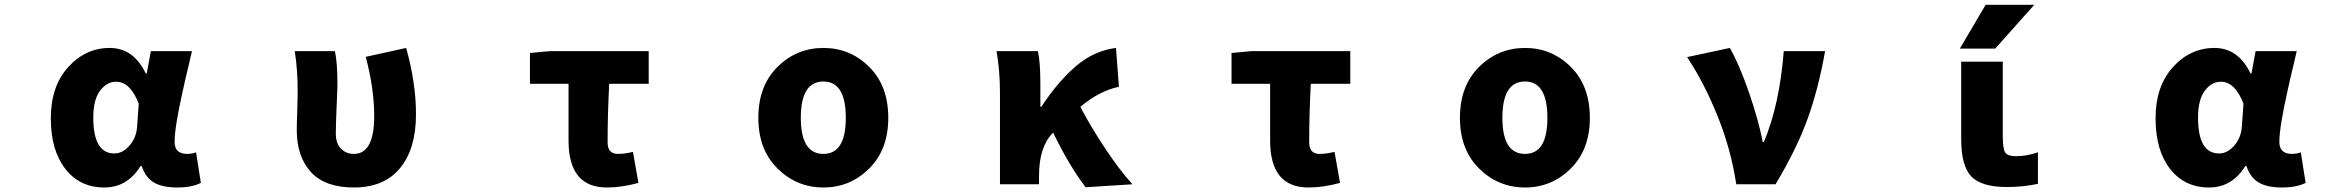

<svg xmlns="http://www.w3.org/2000/svg" viewBox="-20 -788 10040 821"><path d="M425.8 13.7Q321.3 13.7 259.3 -65.9Q197.3 -145.5 197.3 -282.2Q197.3 -418.9 271.5 -501Q345.7 -583 449.2 -583Q550.8 -583 603.5 -473.6H607.4L625 -569.3H800.8Q797.9 -554.7 787.6 -512.2Q777.3 -469.7 772.5 -448.7Q767.6 -427.7 759.3 -389.2Q751 -350.6 746.1 -326.7Q741.2 -302.7 736.3 -272.9Q731.4 -243.2 729 -220.7Q726.6 -198.2 726.6 -180.7Q726.6 -129.9 781.2 -129.9Q800.8 -129.9 818.4 -136.7L838.9 -5.9Q799.8 13.7 737.3 13.7Q674.8 13.7 638.7 -7.3Q602.5 -28.3 585.9 -78.1H581.1Q524.4 13.7 425.8 13.7ZM468.8 -131.8Q504.9 -131.8 534.2 -166Q563.5 -200.2 566.4 -248L573.2 -344.7Q537.1 -438.5 476.6 -438.5Q436.5 -438.5 407.7 -399.9Q378.9 -361.3 378.9 -285.2Q378.9 -131.8 468.8 -131.8Z M1493.2 13.7Q1369.1 13.7 1309.1 -52.7Q1249 -119.1 1249 -231.4Q1249 -257.8 1251 -311.5Q1252.9 -365.2 1252.9 -391.6Q1252.9 -494.1 1240.2 -569.3H1412.1Q1422.9 -521.5 1422.9 -426.8Q1422.9 -409.2 1419.4 -333.5Q1416 -257.8 1416 -215.8Q1416 -175.8 1437.5 -152.8Q1459 -129.9 1493.2 -129.9Q1580.1 -129.9 1580.1 -292Q1580.1 -409.2 1543.9 -544.9L1716.8 -583Q1758.8 -432.6 1758.8 -299.8Q1758.8 -151.4 1690.4 -68.8Q1622.1 13.7 1493.2 13.7Z M2575.2 13.7Q2411.1 13.7 2411.1 -186.5V-429.7H2246.1V-561.5L2331.1 -569.3H2753.9V-429.7H2585Q2578.1 -296.9 2578.1 -179.7Q2578.1 -129.9 2622.1 -129.9Q2652.3 -129.9 2686.5 -138.7L2710 -5.9Q2638.7 13.7 2575.2 13.7Z M3222.7 -284.2Q3222.7 -420.9 3304.7 -502Q3386.7 -583 3501 -583Q3615.2 -583 3696.8 -502Q3778.3 -420.9 3778.3 -284.2Q3778.3 -148.4 3696.8 -67.4Q3615.2 13.7 3501 13.7Q3386.7 13.7 3304.7 -67.4Q3222.7 -148.4 3222.7 -284.2ZM3501 -129.9Q3596.7 -129.9 3596.7 -284.2Q3596.7 -439.5 3501 -439.5Q3404.3 -439.5 3404.3 -284.2Q3404.3 -129.9 3501 -129.9Z M4822.3 0 4622.1 12.7Q4550.8 -81.1 4483.4 -220.7L4481.4 -218.8Q4422.9 -160.2 4422.9 -35.2V0H4255.9V-391.6Q4255.9 -486.3 4241.2 -569.3H4418Q4428.7 -524.4 4428.7 -426.8V-331.1H4432.6Q4503.9 -439.5 4581.1 -505.4Q4658.2 -571.3 4752 -583L4764.6 -417Q4680.7 -399.4 4599.6 -331.1Q4644.5 -245.1 4706.1 -152.8Q4767.6 -60.5 4822.3 0Z M5575.2 13.7Q5411.1 13.7 5411.1 -186.5V-429.7H5246.1V-561.5L5331.1 -569.3H5753.9V-429.7H5585Q5578.1 -296.9 5578.1 -179.7Q5578.1 -129.9 5622.1 -129.9Q5652.3 -129.9 5686.5 -138.7L5710 -5.9Q5638.7 13.7 5575.2 13.7Z M6222.7 -284.2Q6222.7 -420.9 6304.7 -502Q6386.7 -583 6501 -583Q6615.2 -583 6696.8 -502Q6778.3 -420.9 6778.3 -284.2Q6778.3 -148.4 6696.8 -67.4Q6615.2 13.7 6501 13.7Q6386.7 13.7 6304.7 -67.4Q6222.7 -148.4 6222.7 -284.2ZM6501 -129.9Q6596.7 -129.9 6596.7 -284.2Q6596.7 -439.5 6501 -439.5Q6404.3 -439.5 6404.3 -284.2Q6404.3 -129.9 6501 -129.9Z M7572.3 0H7404.3Q7381.8 -149.4 7324.7 -291Q7267.6 -432.6 7194.3 -543.9L7377 -583Q7418 -510.7 7459 -391.6Q7500 -272.5 7517.6 -180.7H7522.5Q7589.8 -341.8 7607.4 -569.3H7784.2Q7755.9 -409.2 7709.5 -280.3Q7663.1 -151.4 7572.3 0Z M8470.7 -767.6H8678.7L8511.7 -580.1H8360.4ZM8543.9 -209Q8543.9 -150.4 8554.7 -135.3Q8565.4 -120.1 8600.6 -120.1Q8645.5 -120.1 8694.3 -136.7V-2Q8631.8 11.7 8561.5 11.7Q8453.1 11.7 8409.7 -33.2Q8366.2 -78.1 8366.2 -192.4V-524.4H8543.9Z M9425.8 13.7Q9321.3 13.7 9259.3 -65.9Q9197.3 -145.5 9197.3 -282.2Q9197.3 -418.9 9271.5 -501Q9345.7 -583 9449.2 -583Q9550.8 -583 9603.5 -473.6H9607.4L9625 -569.3H9800.8Q9797.9 -554.7 9787.6 -512.2Q9777.3 -469.7 9772.5 -448.7Q9767.6 -427.7 9759.3 -389.2Q9751 -350.6 9746.1 -326.7Q9741.2 -302.7 9736.3 -272.9Q9731.4 -243.2 9729 -220.7Q9726.6 -198.2 9726.6 -180.7Q9726.6 -129.9 9781.2 -129.9Q9800.8 -129.9 9818.4 -136.7L9838.9 -5.9Q9799.8 13.7 9737.3 13.7Q9674.8 13.7 9638.7 -7.3Q9602.5 -28.3 9585.9 -78.1H9581.1Q9524.4 13.7 9425.8 13.7ZM9468.8 -131.8Q9504.9 -131.8 9534.2 -166Q9563.5 -200.2 9566.4 -248L9573.2 -344.7Q9537.1 -438.5 9476.6 -438.5Q9436.5 -438.5 9407.7 -399.9Q9378.9 -361.3 9378.9 -285.2Q9378.9 -131.8 9468.8 -131.8Z"/></svg>

Font: Gen Shin Gothic Monospace Heavy
Style: Bold
Weight: 800
Designer: [Source Han Sans]
Ryoko NISHIZUKA  (kana & ideographs); Paul D. Hunt (Latin, Greek & Cyrillic); Wenlong ZHANG  (bopomofo
Version: Version 1.002.20150607